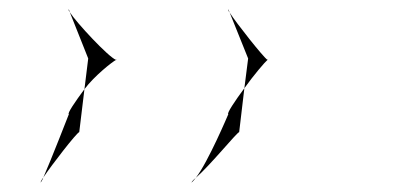

<svg xmlns="http://www.w3.org/2000/svg" viewBox="-20 -523 852 407"><path d="M66 -136C66 -136 69 -139 72 -147C68 -142 66 -137 66 -136ZM72 -147C90 -174 142 -241 148 -243L159 -334C139 -307 122 -282 126 -281C126 -281 87 -181 72 -147ZM126 -503C125 -503 125 -501 128 -497ZM128 -497 167 -399 159 -334C180 -362 218 -392 226 -396C210 -402 142 -475 128 -497ZM226 -396C227 -397 227 -397 227 -396C227 -395 227 -396 226 -396ZM386 -136C386 -136 389 -138 395 -146C389 -141 386 -137 386 -136ZM395 -146C426 -173 481 -241 487 -243L498 -336C478 -309 460 -282 464 -281C464 -281 421 -179 395 -146ZM464 -503C463 -503 464 -500 467 -496ZM467 -496 506 -399 498 -336C518 -364 542 -392 547 -396C538 -402 481 -474 467 -496ZM547 -396C548 -397 548 -397 548 -396C548 -395 548 -396 547 -396Z"/></svg>

Font: Ampere
Style: UltExt
Weight: 400
Version: Version 1